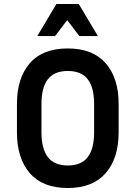

<svg xmlns="http://www.w3.org/2000/svg" viewBox="-20 -933 680 963"><path d="M575 -412V-269Q575 -139 510 -64.5Q445 10 320 10Q194 10 129.5 -64.5Q65 -139 65 -269V-412Q65 -542 129.5 -616Q194 -690 320 -690Q445 -690 510 -616Q575 -542 575 -412ZM452 -412Q452 -494 420 -535.5Q388 -577 320 -577Q252 -577 220 -535.5Q188 -494 188 -412V-269Q188 -187 220 -145Q252 -103 320 -103Q388 -103 420 -145Q452 -187 452 -269ZM378 -752 317 -832 256 -752H167L263 -913H375L471 -752Z"/></svg>

Font: Inria Sans
Style: Bold
Weight: 700
Designer: Black Foundry Team
Foundry: Black Foundry
Version: Version 1.2; ttfautohint (v1.8.3)